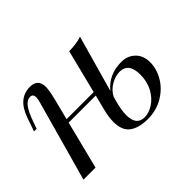

<svg xmlns="http://www.w3.org/2000/svg" viewBox="-108 -746 979 979"><g transform="rotate(-45 381.0 -257.0)"><path d="M420.9 -78.1Q420.9 -3.9 480 -3.9Q511.7 -3.9 543.9 -24.9Q576.2 -45.9 597.2 -84.7Q618.2 -123.5 618.2 -173.8Q618.2 -258.8 553.2 -258.8Q523.4 -258.8 491.7 -241Q460 -223.1 442.9 -191.9L436 -168.9Q420.9 -115.7 420.9 -78.1ZM350.1 -100.1Q350.1 -132.8 360.8 -175.8L381.8 -258.8H186.5L121.1 0H34.2L153.8 -429.2Q161.1 -453.6 161.1 -466.8Q161.1 -491.2 139.6 -491.2Q118.2 -491.2 99.6 -467.5Q81.1 -443.8 62 -389.2L48.8 -352.1H29.8L55.2 -424.8Q90.3 -527.8 175.8 -527.8Q233.4 -527.8 233.4 -468.8Q233.4 -444.8 219.2 -388.2L191.4 -278.8H386.7L445.8 -514.2Q502.9 -515.6 537.1 -527.8L451.2 -223.1Q504.4 -288.1 595.2 -288.1Q639.6 -288.1 668.9 -259.5Q698.2 -231 698.2 -183.1Q698.2 -135.3 671.6 -89.6Q645 -43.9 595.9 -14.9Q546.9 14.2 484.4 14.2Q421.9 14.2 386 -11.7Q350.1 -37.6 350.1 -100.1Z"/></g></svg>

Font: PlayfairDisplay-Italic
Style: Italic
Weight: 400
Italic angle: -14°
Designer: Claus Eggers Sørensen
Foundry: Claus Eggers Sørensen
Version: Version 1.002;PS 001.002;hotconv 1.0.70;makeotf.lib2.5.58329